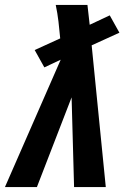

<svg xmlns="http://www.w3.org/2000/svg" viewBox="-39 -755 559 775"><path d="M-19 0 206 -514 140 -483 101 -553 204 -600Q201 -634 197 -668Q193 -702 186 -735H314L323 -655L404 -693L443 -623L331 -572L388 0H260L250 -362L110 0Z"/></svg>

Font: Iosevka Extrabold Oblique
Style: Regular
Weight: 800
Italic angle: -9°
Monospace: yes
Designer: Belleve Invis
Foundry: Belleve Invis
Version: Version 32.5.0; ttfautohint (v1.8.4)